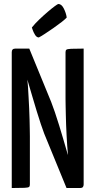

<svg xmlns="http://www.w3.org/2000/svg" viewBox="-20 -944 480 964"><path d="M314 0 202 -273Q195 -291 185 -321Q175 -351 164 -387Q153 -423 142.5 -459Q132 -495 123 -525Q114 -555 109 -573.5Q104 -592 104 -592L51 -646L57 -700H127L237 -432Q245 -412 255.5 -381Q266 -350 277 -314.5Q288 -279 298 -244.5Q308 -210 316.5 -181Q325 -152 330 -134.5Q335 -117 335 -117L391 -54L383 0ZM39 0V-682Q39 -700 57 -700L130 -682L117 -549Q119 -533 120.5 -509Q122 -485 123.5 -456.5Q125 -428 126.5 -399Q128 -370 128.5 -343Q129 -316 129.5 -294Q130 -272 130 -259V-18Q130 -9 126 -5.5Q122 -2 103.5 -1Q85 0 39 0ZM383 0 309 -18 321 -170Q319 -188 317.5 -211.5Q316 -235 314.5 -261.5Q313 -288 312 -315Q311 -342 310.5 -367Q310 -392 309.5 -413Q309 -434 309 -448V-682Q309 -691 313.5 -694.5Q318 -698 337 -699Q356 -700 400 -700V-18Q400 0 383 0ZM175 -756Q164 -756 156 -769Q148 -782 144 -794Q140 -806 140 -806Q156 -826 177 -846Q198 -866 219 -884Q240 -902 255 -913Q270 -924 273 -924Q289 -924 300.5 -901Q312 -878 315 -856Q308 -848 289.5 -833.5Q271 -819 248 -803Q225 -787 205 -774Q185 -761 175 -756Z"/></svg>

Font: Yanone Kaffeesatz Medium
Style: Regular
Weight: 500
Designer: Yanone (Cyrillic: Daniel Pouzeot, Huerta Tipografica, and Cyreal)
Foundry: Yanone
Version: Version 2.003